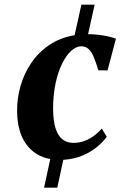

<svg xmlns="http://www.w3.org/2000/svg" viewBox="-20 -696 551 848"><path d="M174.5 133 202 6.5Q134 -6 95 -60.2Q56 -114.5 55.5 -206.5Q55 -262 70.8 -316.8Q86.5 -371.5 118.2 -418.2Q150 -465 198 -497.5Q246 -530 309.5 -540.5L339.5 -675.5H398L369 -545Q390.5 -545 413 -542.5Q435.5 -540 456.2 -535.5Q477 -531 492 -525L455 -385L414.5 -385.5Q404 -420 394.2 -443.5Q384.5 -467 371.5 -479.2Q358.5 -491.5 339 -491.5Q316.5 -491.5 294.2 -471.2Q272 -451 253.8 -413.8Q235.5 -376.5 225 -325.8Q214.5 -275 214.5 -214Q215 -160.5 226 -127.5Q237 -94.5 256.8 -79.8Q276.5 -65 304 -65Q332 -65 355.2 -74.2Q378.5 -83.5 397.2 -97.8Q416 -112 429.5 -128L451.5 -92Q437 -71.5 410.8 -49Q384.5 -26.5 346.8 -10Q309 6.5 259.5 10L233 133Z"/></svg>

Font: Merriweather 72pt ExtraBold
Style: Italic
Weight: 800
Italic angle: -7.8°
Version: Version 2.101